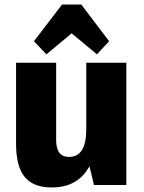

<svg xmlns="http://www.w3.org/2000/svg" viewBox="-20 -817 635 848"><path d="M228 -199Q228 -161 242 -142.5Q256 -124 285 -124Q323 -124 342 -154.5Q361 -185 361 -246L414 -319V-273Q414 -134 362 -61.5Q310 11 209 11Q127 11 89 -35.5Q51 -82 51 -181V-540H228ZM538 0H395L361 -142V-540H538ZM130 -635 254 -797H339L462 -635L408 -577L241 -716H352L185 -577Z"/></svg>

Font: Pathway Extreme Condensed ExtraBold
Style: Regular
Weight: 800
Width: 3
Version: Version 1.001;gftools[0.9.26]